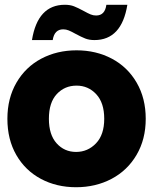

<svg xmlns="http://www.w3.org/2000/svg" viewBox="-20 -777 631 805"><path d="M11 -279Q11 -365 49 -430.5Q87 -496 153 -531Q219 -566 301 -566Q383 -566 449 -531Q515 -496 553 -430.5Q591 -365 591 -279Q591 -193 552.5 -127.5Q514 -62 447.5 -27Q381 8 299 8Q217 8 151.5 -27Q86 -62 48.5 -127Q11 -192 11 -279ZM417 -279Q417 -346 383.5 -382Q350 -418 301 -418Q251 -418 218 -382.5Q185 -347 185 -279Q185 -212 217.5 -176Q250 -140 299 -140Q348 -140 382.5 -176Q417 -212 417 -279ZM252 -757Q274 -757 290.5 -750.5Q307 -744 331 -731Q349 -721 360 -716.5Q371 -712 383 -712Q420 -712 426 -757H514Q490 -609 376 -609Q354 -609 337.5 -615.5Q321 -622 297 -635Q279 -645 268 -649.5Q257 -654 245 -654Q208 -654 201 -609H114Q138 -757 252 -757Z"/></svg>

Font: Poppins A&M
Style: Bold-A&M
Weight: 700
Designer: Ninad Kale (Devanagari), Jonny Pinhorn (Latin)
Foundry: Indian Type Foundry
Version: 4.004